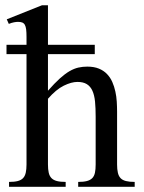

<svg xmlns="http://www.w3.org/2000/svg" viewBox="-20 -715 550 735"><path d="M279.3 0V-18.6Q299.8 -18.6 312.7 -22Q325.7 -25.4 333.3 -33.2Q340.8 -41 343.5 -54Q346.2 -66.9 346.2 -85.4V-268.6Q346.2 -301.3 343.8 -326.2Q341.3 -351.1 333.7 -367.7Q326.2 -384.3 312.5 -392.8Q298.8 -401.4 276.4 -401.4Q253.4 -401.4 224.1 -387Q194.8 -372.6 163.6 -336.9V-85.4Q163.6 -66.9 166.5 -54Q169.4 -41 177 -33.2Q184.6 -25.4 197.8 -22Q210.9 -18.6 231.4 -18.6V0H14.6V-18.6Q35.2 -18.6 48.1 -22Q61 -25.4 68.4 -33.2Q75.7 -41 78.6 -54Q81.5 -66.9 81.5 -85.4V-507.8H4.9V-543.5H81.5V-573.7Q81.5 -591.3 80.1 -602.5Q78.6 -613.8 75 -620.1Q71.3 -626.5 64.9 -628.9Q58.6 -631.3 48.8 -631.3Q42.5 -631.3 33.4 -629.6Q24.4 -627.9 13.7 -623.5L5.9 -641.1L140.6 -694.8H163.6V-543.5H342.8V-507.8H163.6V-367.7Q189 -396.5 209 -414.6Q229 -432.6 246.3 -442.6Q263.7 -452.6 280 -456.3Q296.4 -460 314 -460Q339.8 -460 358.4 -452.4Q377 -444.8 389.6 -431.6Q402.3 -418.5 409.9 -401.1Q417.5 -383.8 421.6 -364.7Q425.8 -345.7 427 -325.7Q428.2 -305.7 428.2 -287.6V-85.4Q428.2 -66.9 431.2 -54Q434.1 -41 441.4 -33.2Q448.7 -25.4 461.9 -22Q475.1 -18.6 495.6 -18.6V0Z"/></svg>

Font: Doulos SIL CyrE
Style: Regular
Weight: 400
Designer: Walt Agee, Victor Gaultney, Peter Martin, Debbi Hosken, Becca Hirsbrunner
Foundry: SIL International
Version: Version 5.000